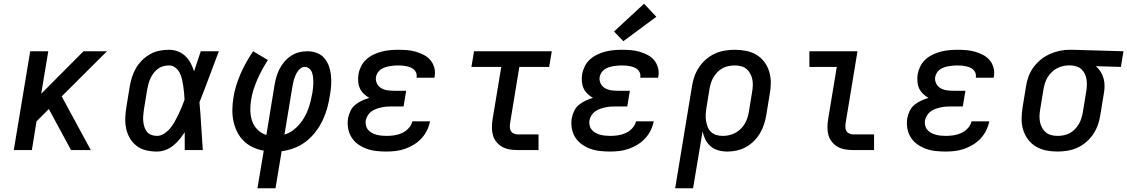

<svg xmlns="http://www.w3.org/2000/svg" viewBox="-20 -805 6047 1030"><path d="M54 0 142 -530H239L201 -302L428 -530H554L311 -288L467 0H361L242 -220L176 -154L151 0Z M822 8Q792 8 764 1.5Q736 -5 713.5 -22Q691 -39 677 -63Q663 -87 657 -114.5Q651 -142 652 -172Q653 -202 658 -231L676 -341Q680 -366 688 -391Q696 -416 709.5 -439.5Q723 -463 743 -482.5Q763 -502 786.5 -515Q810 -528 835.5 -533Q861 -538 887 -538Q912 -538 935 -529Q958 -520 975 -503.5Q992 -487 1003 -466Q1014 -445 1021 -422Q1030 -449 1039 -476Q1048 -503 1057 -530H1154Q1128 -462 1102.5 -393Q1077 -324 1050 -256Q1056 -192 1059.5 -128Q1063 -64 1068 0H971Q971 -24 971 -48Q971 -72 971 -96Q958 -76 942.5 -57Q927 -38 908 -23Q889 -8 866.5 0Q844 8 822 8ZM822 -76Q842 -76 861 -88.5Q880 -101 893.5 -117.5Q907 -134 917.5 -153Q928 -172 937.5 -191.5Q947 -211 955 -230.5Q963 -250 970 -270Q969 -289 967.5 -307.5Q966 -326 963 -344.5Q960 -363 956 -381Q952 -399 943.5 -415Q935 -431 920.5 -442.5Q906 -454 887 -454Q872 -454 856.5 -450Q841 -446 828 -436.5Q815 -427 805 -414Q795 -401 788 -386.5Q781 -372 777 -357Q773 -342 770 -327L752 -217Q750 -202 748.5 -186Q747 -170 748.5 -154.5Q750 -139 754.5 -124.5Q759 -110 768 -98.5Q777 -87 791.5 -81.5Q806 -76 822 -76Z M1361 205 1395 3Q1364 -2 1336.5 -15Q1309 -28 1287.5 -49Q1266 -70 1252.5 -97Q1239 -124 1232.5 -154Q1226 -184 1226.5 -216.5Q1227 -249 1232 -280Q1237 -313 1247 -345.5Q1257 -378 1270.5 -409Q1284 -440 1301 -470.5Q1318 -501 1338 -530L1417 -483Q1401 -458 1386.5 -431.5Q1372 -405 1360.5 -378.5Q1349 -352 1340 -324Q1331 -296 1327 -268Q1322 -240 1323 -210Q1324 -180 1333 -154.5Q1342 -129 1362 -109Q1382 -89 1409 -81L1453 -350Q1457 -372 1463 -393.5Q1469 -415 1480 -436Q1491 -457 1506.5 -475Q1522 -493 1542 -506Q1562 -519 1584 -524.5Q1606 -530 1629 -530Q1655 -530 1679.5 -521Q1704 -512 1720 -493Q1736 -474 1744.5 -450Q1753 -426 1755.5 -400.5Q1758 -375 1756.5 -348Q1755 -321 1750 -295Q1745 -261 1736 -227.5Q1727 -194 1711.5 -161Q1696 -128 1673.5 -98.5Q1651 -69 1622 -46.5Q1593 -24 1559.5 -11Q1526 2 1491 6L1458 205ZM1506 -83Q1529 -90 1549 -104Q1569 -118 1585 -136.5Q1601 -155 1613 -176Q1625 -197 1633 -218.5Q1641 -240 1646.5 -263Q1652 -286 1656 -308Q1658 -322 1659.5 -336Q1661 -350 1661 -363.5Q1661 -377 1659.5 -390.5Q1658 -404 1653.5 -416.5Q1649 -429 1638.5 -437.5Q1628 -446 1615 -446Q1603 -446 1593.5 -439Q1584 -432 1577 -422Q1570 -412 1565.5 -401.5Q1561 -391 1557.5 -380Q1554 -369 1552 -358Q1550 -347 1548 -336Z M2053 8Q2026 8 1998.5 5Q1971 2 1946.5 -7Q1922 -16 1901 -31Q1880 -46 1866 -68Q1852 -90 1847.5 -116.5Q1843 -143 1847 -170Q1851 -190 1860 -209.5Q1869 -229 1885.5 -242.5Q1902 -256 1921.5 -265Q1941 -274 1961 -280Q1945 -289 1931.5 -302Q1918 -315 1910.5 -331.5Q1903 -348 1901.5 -368Q1900 -388 1903 -407Q1907 -429 1917.5 -450Q1928 -471 1946 -487Q1964 -503 1985.5 -513Q2007 -523 2029 -528.5Q2051 -534 2073 -536Q2095 -538 2117 -538Q2141 -538 2165 -536Q2189 -534 2211 -527.5Q2233 -521 2253.5 -510.5Q2274 -500 2288.5 -483Q2303 -466 2309.5 -443Q2316 -420 2312 -397Q2312 -395 2311.5 -393Q2311 -391 2310 -388H2215Q2215 -389 2215 -390Q2215 -391 2215 -392Q2217 -403 2213 -413.5Q2209 -424 2201 -431.5Q2193 -439 2183 -443Q2173 -447 2162 -449.5Q2151 -452 2140 -453Q2129 -454 2117 -454Q2105 -454 2093.5 -453Q2082 -452 2070 -450Q2058 -448 2046 -444Q2034 -440 2023.5 -433Q2013 -426 2006 -415Q1999 -404 1997 -392Q1994 -374 2002 -357.5Q2010 -341 2025.5 -332Q2041 -323 2059.5 -320.5Q2078 -318 2096 -318H2159L2145 -234H2082Q2069 -234 2055 -233Q2041 -232 2027 -229Q2013 -226 1999 -221Q1985 -216 1973 -207.5Q1961 -199 1953 -186Q1945 -173 1942 -159Q1940 -146 1943 -132.5Q1946 -119 1954.5 -109Q1963 -99 1974.5 -92.5Q1986 -86 1999 -82.5Q2012 -79 2025.5 -77.5Q2039 -76 2053 -76Q2074 -76 2095 -79Q2116 -82 2136 -91Q2156 -100 2171.5 -116.5Q2187 -133 2192 -154H2287Q2282 -129 2270.5 -105.5Q2259 -82 2241 -62.5Q2223 -43 2200 -29Q2177 -15 2152.5 -6.5Q2128 2 2103 5Q2078 8 2053 8Z M2757 0Q2735 0 2714 -3.5Q2693 -7 2675.5 -16.5Q2658 -26 2644.5 -42Q2631 -58 2625 -77.5Q2619 -97 2619 -118.5Q2619 -140 2622 -162L2669 -446H2509L2523 -530H2940L2926 -446H2766L2717 -148Q2715 -136 2715 -124.5Q2715 -113 2720 -103.5Q2725 -94 2735.5 -89Q2746 -84 2757 -84H2869V0Z M3253 8Q3226 8 3198.5 5Q3171 2 3146.5 -7Q3122 -16 3101 -31Q3080 -46 3066 -68Q3052 -90 3047.5 -116.5Q3043 -143 3047 -170Q3051 -190 3060 -209.5Q3069 -229 3085.5 -242.5Q3102 -256 3121.5 -265Q3141 -274 3161 -280Q3145 -289 3131.5 -302Q3118 -315 3110.5 -331.5Q3103 -348 3101.5 -368Q3100 -388 3103 -407Q3107 -429 3117.5 -450Q3128 -471 3146 -487Q3164 -503 3185.5 -513Q3207 -523 3229 -528.5Q3251 -534 3273 -536Q3295 -538 3317 -538Q3341 -538 3365 -536Q3389 -534 3411 -527.5Q3433 -521 3453.5 -510.5Q3474 -500 3488.5 -483Q3503 -466 3509.5 -443Q3516 -420 3512 -397Q3512 -395 3511.5 -393Q3511 -391 3510 -388H3415Q3415 -389 3415 -390Q3415 -391 3415 -392Q3417 -403 3413 -413.5Q3409 -424 3401 -431.5Q3393 -439 3383 -443Q3373 -447 3362 -449.5Q3351 -452 3340 -453Q3329 -454 3317 -454Q3305 -454 3293.5 -453Q3282 -452 3270 -450Q3258 -448 3246 -444Q3234 -440 3223.5 -433Q3213 -426 3206 -415Q3199 -404 3197 -392Q3194 -374 3202 -357.5Q3210 -341 3225.5 -332Q3241 -323 3259.5 -320.5Q3278 -318 3296 -318H3359L3345 -234H3282Q3269 -234 3255 -233Q3241 -232 3227 -229Q3213 -226 3199 -221Q3185 -216 3173 -207.5Q3161 -199 3153 -186Q3145 -173 3142 -159Q3140 -146 3143 -132.5Q3146 -119 3154.5 -109Q3163 -99 3174.5 -92.5Q3186 -86 3199 -82.5Q3212 -79 3225.5 -77.5Q3239 -76 3253 -76Q3274 -76 3295 -79Q3316 -82 3336 -91Q3356 -100 3371.5 -116.5Q3387 -133 3392 -154H3487Q3482 -129 3470.5 -105.5Q3459 -82 3441 -62.5Q3423 -43 3400 -29Q3377 -15 3352.5 -6.5Q3328 2 3303 5Q3278 8 3253 8ZM3324 -584 3274 -636 3435 -785 3501 -715Z M3602 205 3692 -341Q3696 -368 3705 -394Q3714 -420 3730 -444Q3746 -468 3768 -487Q3790 -506 3815.5 -517.5Q3841 -529 3868.5 -533.5Q3896 -538 3922 -538Q3953 -538 3983 -532Q4013 -526 4038 -511Q4063 -496 4080.5 -472.5Q4098 -449 4106.5 -420.5Q4115 -392 4115 -361Q4115 -330 4109 -299L4091 -189Q4087 -164 4079 -139Q4071 -114 4057.5 -91Q4044 -68 4024.5 -48.5Q4005 -29 3981.5 -16Q3958 -3 3932.5 2.5Q3907 8 3882 8Q3857 8 3833.5 1.5Q3810 -5 3792.5 -20Q3775 -35 3764.5 -56Q3754 -77 3749 -100L3698 205ZM3857 -76Q3874 -76 3890.5 -79.5Q3907 -83 3922.5 -91Q3938 -99 3951.5 -111.5Q3965 -124 3974 -139Q3983 -154 3988.5 -170Q3994 -186 3997 -203L4015 -313Q4018 -330 4018.5 -347.5Q4019 -365 4015.5 -381Q4012 -397 4004 -411.5Q3996 -426 3983.5 -436Q3971 -446 3954.5 -450Q3938 -454 3921 -454Q3905 -454 3888 -450.5Q3871 -447 3856 -439Q3841 -431 3828.5 -418Q3816 -405 3807.5 -390.5Q3799 -376 3794 -360Q3789 -344 3786 -327L3770 -228Q3767 -210 3766 -192.5Q3765 -175 3767.5 -158Q3770 -141 3776 -125Q3782 -109 3794 -97.5Q3806 -86 3822.5 -81Q3839 -76 3857 -76Z M4557 0Q4535 0 4514 -3.5Q4493 -7 4475.5 -16.5Q4458 -26 4444.5 -42Q4431 -58 4425 -77.5Q4419 -97 4419 -118.5Q4419 -140 4422 -162L4469 -446H4322V-530H4580L4517 -148Q4515 -136 4515 -124.5Q4515 -113 4520 -103.5Q4525 -94 4535.5 -89Q4546 -84 4557 -84H4669V0Z M5053 8Q5026 8 4998.5 5Q4971 2 4946.5 -7Q4922 -16 4901 -31Q4880 -46 4866 -68Q4852 -90 4847.5 -116.5Q4843 -143 4847 -170Q4851 -190 4860 -209.5Q4869 -229 4885.5 -242.5Q4902 -256 4921.5 -265Q4941 -274 4961 -280Q4945 -289 4931.5 -302Q4918 -315 4910.5 -331.5Q4903 -348 4901.5 -368Q4900 -388 4903 -407Q4907 -429 4917.5 -450Q4928 -471 4946 -487Q4964 -503 4985.5 -513Q5007 -523 5029 -528.5Q5051 -534 5073 -536Q5095 -538 5117 -538Q5141 -538 5165 -536Q5189 -534 5211 -527.5Q5233 -521 5253.5 -510.5Q5274 -500 5288.5 -483Q5303 -466 5309.5 -443Q5316 -420 5312 -397Q5312 -395 5311.5 -393Q5311 -391 5310 -388H5215Q5215 -389 5215 -390Q5215 -391 5215 -392Q5217 -403 5213 -413.5Q5209 -424 5201 -431.5Q5193 -439 5183 -443Q5173 -447 5162 -449.5Q5151 -452 5140 -453Q5129 -454 5117 -454Q5105 -454 5093.5 -453Q5082 -452 5070 -450Q5058 -448 5046 -444Q5034 -440 5023.5 -433Q5013 -426 5006 -415Q4999 -404 4997 -392Q4994 -374 5002 -357.5Q5010 -341 5025.5 -332Q5041 -323 5059.5 -320.5Q5078 -318 5096 -318H5159L5145 -234H5082Q5069 -234 5055 -233Q5041 -232 5027 -229Q5013 -226 4999 -221Q4985 -216 4973 -207.5Q4961 -199 4953 -186Q4945 -173 4942 -159Q4940 -146 4943 -132.5Q4946 -119 4954.5 -109Q4963 -99 4974.5 -92.5Q4986 -86 4999 -82.5Q5012 -79 5025.5 -77.5Q5039 -76 5053 -76Q5074 -76 5095 -79Q5116 -82 5136 -91Q5156 -100 5171.5 -116.5Q5187 -133 5192 -154H5287Q5282 -129 5270.5 -105.5Q5259 -82 5241 -62.5Q5223 -43 5200 -29Q5177 -15 5152.5 -6.5Q5128 2 5103 5Q5078 8 5053 8Z M5653 8Q5622 8 5592 2Q5562 -4 5537 -19Q5512 -34 5494.5 -57.5Q5477 -81 5468.5 -109.5Q5460 -138 5460.5 -169Q5461 -200 5466 -231L5484 -341Q5488 -368 5497.5 -394Q5507 -420 5523.5 -443Q5540 -466 5562.5 -484.5Q5585 -503 5610.5 -514.5Q5636 -526 5663 -532Q5690 -538 5717 -538Q5721 -538 5725 -538Q5729 -538 5733 -538L6007 -530L5993 -446L5859 -450Q5874 -437 5884.5 -420Q5895 -403 5900.5 -383Q5906 -363 5905.5 -341.5Q5905 -320 5901 -299L5883 -189Q5879 -162 5870 -136Q5861 -110 5845 -86Q5829 -62 5807 -43Q5785 -24 5759.5 -12.5Q5734 -1 5706.5 3.5Q5679 8 5653 8ZM5654 -76Q5671 -76 5687.5 -79.5Q5704 -83 5719 -91Q5734 -99 5746.5 -112Q5759 -125 5767.5 -139.5Q5776 -154 5781 -170Q5786 -186 5789 -203L5807 -313Q5810 -329 5810.5 -345.5Q5811 -362 5809 -377Q5807 -392 5800.5 -406.5Q5794 -421 5783.5 -431.5Q5773 -442 5758 -447.5Q5743 -453 5727 -454H5719Q5717 -454 5715 -454Q5713 -454 5711 -454Q5695 -454 5678.5 -449.5Q5662 -445 5647.5 -437Q5633 -429 5620.5 -416.5Q5608 -404 5599.5 -389.5Q5591 -375 5586 -359Q5581 -343 5578 -327L5560 -217Q5557 -200 5556.5 -182.5Q5556 -165 5559.5 -149Q5563 -133 5571 -118.5Q5579 -104 5591.5 -94Q5604 -84 5620.5 -80Q5637 -76 5654 -76Z"/></svg>

Font: Iosevka Slab MdExObl
Style: Regular
Weight: 500
Width: 7
Italic angle: -9°
Monospace: yes
Designer: Belleve Invis
Foundry: Belleve Invis
Version: Version 11.1.1; ttfautohint (v1.8.3)